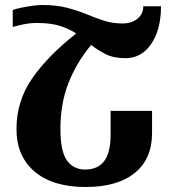

<svg xmlns="http://www.w3.org/2000/svg" viewBox="-20 -739 699 769"><path d="M31 -631V-699Q45 -704 67 -708.5Q89 -713 111 -716Q133 -719 149 -719Q207 -719 250 -707.5Q293 -696 328 -681.5Q363 -667 397 -656Q431 -645 471 -645Q507 -645 530.5 -664Q554 -683 554 -714H625Q625 -653 607.5 -606Q590 -559 558 -532.5Q526 -506 483 -506Q435 -506 403.5 -522Q372 -538 345 -559Q286 -488 254 -406Q222 -324 222 -222Q222 -133 248 -96.5Q274 -60 321 -60Q372 -60 397.5 -94Q423 -128 423 -201V-295H589V-206Q589 -102 519.5 -46Q450 10 323 10Q192 10 119 -51.5Q46 -113 46 -222Q46 -333 107.5 -423Q169 -513 285 -605Q258 -623 221 -635Q184 -647 128 -647Q100 -647 74 -641.5Q48 -636 31 -631Z"/></svg>

Font: Noto Serif Armenian SemiCondensed ExtraBold
Style: Regular
Weight: 800
Width: 4
Designer: Monotype Design Team
Foundry: Monotype Imaging Inc.
Version: Version 2.008; ttfautohint (v1.8.4.7-5d5b)